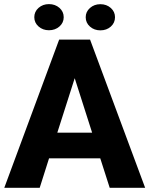

<svg xmlns="http://www.w3.org/2000/svg" viewBox="-20 -901 716 921"><path d="M506.3 0 460.9 -141.6H215.3L170.4 0H0.5L263.7 -710.9H412.1L676.3 0ZM254.9 -264.6H421.9L338.4 -525.9ZM144.5 -818.4Q144.5 -845.2 165 -863.3Q185.5 -881.3 214.8 -881.3Q244.6 -881.3 265.1 -863.3Q285.6 -845.2 285.6 -818.4Q285.6 -792 265.1 -773.9Q244.6 -755.9 214.8 -755.9Q185.5 -755.9 165 -773.9Q144.5 -792 144.5 -818.4ZM391.1 -818.4Q391.1 -844.7 411.6 -862.8Q432.1 -880.9 461.4 -880.9Q491.2 -880.9 511.5 -862.8Q531.7 -844.7 531.7 -818.4Q531.7 -791.5 511.5 -773.4Q491.2 -755.4 461.4 -755.4Q432.1 -755.4 411.6 -773.4Q391.1 -791.5 391.1 -818.4Z"/></svg>

Font: Vazirmatn RD UI ExtraBold
Style: Regular
Weight: 800
Designer: Saber Rastikerdar
Foundry: Saber Rastikerdar
Version: Version 33.003